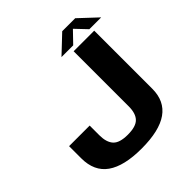

<svg xmlns="http://www.w3.org/2000/svg" viewBox="-213 -958 1118 1118"><g transform="rotate(-45 345.5 -399.0)"><path d="M317.5 6Q463.5 6 535.5 -44.8Q607.5 -95.5 607.5 -196.5V-675H438V-221Q438 -163 411.2 -135.5Q384.5 -108 317.5 -108Q250 -108 224 -136.8Q198 -165.5 198 -223V-303H28.5V-203Q28.5 -96 101 -45Q173.5 6 317.5 6ZM364 -701H460.5L527.5 -770.5L593.5 -701H691L580.5 -804.5H473.5Z"/></g></svg>

Font: Anybody UltraCondensed Thin
Style: Bold
Weight: 700
Version: Version 1.111